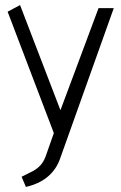

<svg xmlns="http://www.w3.org/2000/svg" viewBox="-20 -517 478 756"><path d="M160 98Q152 120 139 134Q126 148 108 157.5Q90 167 65 179L82 219Q114 212 140.5 197.5Q167 183 186 161Q205 139 215 112L428 -485H368L218 -83L59 -497L10 -471L192 7Z"/></svg>

Font: Catamaran Light
Style: Regular
Weight: 300
Designer: Pria Ravichandran
Version: Version 2.000